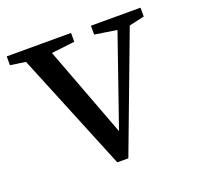

<svg xmlns="http://www.w3.org/2000/svg" viewBox="-101 -624 753 735"><g transform="rotate(-20 275.5 -256.0)"><path d="M543 -519H341V-483L431 -469L304 -103L165 -472L260 -483V-519H-2V-483L60 -474L257 7H302L481 -469L543 -483Z"/></g></svg>

Font: Noto Serif CJK JP Medium
Style: Regular
Weight: 500
Designer: Ryoko NISHIZUKA 西塚涼子 (kana & ideographs); Frank Grießhammer (Latin, Greek & Cyrillic); Wenlong ZHANG 张文龙 (bopomofo); San
Foundry: Adobe Systems Incorporated
Version: Version 1.000;PS 1;hotconv 16.6.53;makeotf.lib2.5.65590